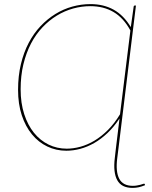

<svg xmlns="http://www.w3.org/2000/svg" viewBox="-20 -727 742 935"><path d="M551 43Q542.5 108.5 560.5 143.2Q578.5 178 627 178Q638 178 647.2 176.2Q656.5 174.5 663.5 172.8Q670.5 171 675 169.2Q679.5 167.5 681 167.5Q682 167.5 683.5 168Q685 168.5 685.5 171.5L686 175Q670 181.5 655.8 184.8Q641.5 188 625.5 188Q571.5 188 551 150.5Q530.5 113 539 43L544 -1L562 -150Q535 -109 503.5 -79.2Q472 -49.5 438.8 -30.5Q405.5 -11.5 371 -2.2Q336.5 7 303 7Q253.5 7 210.5 -13.5Q167.5 -34 135.8 -72.5Q104 -111 86 -165.8Q68 -220.5 68 -289.5Q68 -357.5 81.8 -414.8Q95.5 -472 119.8 -518.2Q144 -564.5 177.5 -599.8Q211 -635 250 -659Q289 -683 332.5 -695Q376 -707 420.5 -707Q484.5 -707 533.5 -679.8Q582.5 -652.5 617 -595L630.5 -691.5Q631 -700 636 -700H642L556.5 -1ZM305 -3Q337.5 -3 372 -12.5Q406.5 -22 440.2 -42.2Q474 -62.5 505.8 -94.2Q537.5 -126 564.5 -170.5L615 -578.5Q581.5 -640 532.8 -668.5Q484 -697 420 -697Q377.5 -697 336 -685.5Q294.5 -674 256.8 -651Q219 -628 186.8 -594Q154.5 -560 131 -515Q107.5 -470 94 -414.2Q80.5 -358.5 80.5 -292Q80.5 -225 97.8 -171.5Q115 -118 145.2 -80.5Q175.5 -43 216.5 -23Q257.5 -3 305 -3Z"/></svg>

Font: Lato Hairline
Style: Italic
Weight: 100
Italic angle: -7°
Designer: Lukasz Dziedzic
Foundry: tyPoland Lukasz Dziedzic
Version: Version 2.007; 2014-02-27